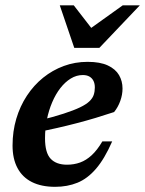

<svg xmlns="http://www.w3.org/2000/svg" viewBox="-20 -710 560 742"><path d="M300 -420Q275.5 -420 253.5 -406.5Q231.5 -393 213.2 -369.5Q195 -346 181.8 -315Q168.5 -284 161.2 -248.2Q154 -212.5 154 -175.5Q154 -119.5 175.8 -96.5Q197.5 -73.5 239 -73.5Q266 -73.5 289.5 -82Q313 -90.5 334.2 -110Q355.5 -129.5 375.5 -163.5H413.5Q384 -96 351 -57.8Q318 -19.5 279.2 -3.8Q240.5 12 193 12Q140 12 103.2 -6.5Q66.5 -25 47.5 -60.8Q28.5 -96.5 28.5 -147.5Q28.5 -202.5 43 -251.2Q57.5 -300 84 -340.2Q110.5 -380.5 146.8 -409.8Q183 -439 226.5 -455Q270 -471 318.5 -471Q367 -471 396.8 -457Q426.5 -443 440 -419.8Q453.5 -396.5 453.5 -368Q453.5 -344 444.8 -319.8Q436 -295.5 421 -277Q386.5 -265.5 350 -254.5Q313.5 -243.5 276 -233.8Q238.5 -224 201 -215.5Q163.5 -207 127.5 -200L129.5 -244Q187 -258 226 -270.8Q265 -283.5 289 -295Q313 -306.5 325.5 -318.5Q338 -330.5 342.2 -343.5Q346.5 -356.5 346.5 -372Q346.5 -387 341.2 -397.5Q336 -408 325.8 -414Q315.5 -420 300 -420ZM520.5 -689.5 364 -525H267L211 -689.5H265L344 -587.5H312L454.5 -689.5Z"/></svg>

Font: Newsreader SemiBold
Style: Italic
Weight: 600
Italic angle: -17°
Designer: Hugues Gentile
Foundry: Production Type
Version: Version 1.003